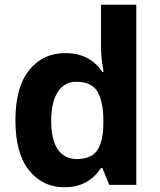

<svg xmlns="http://www.w3.org/2000/svg" viewBox="-20 -780 673 810"><path d="M251 10Q160 10 102.5 -61.5Q45 -133 45 -272Q45 -412 103 -484Q161 -556 255 -556Q294 -556 324 -545.5Q354 -535 375.5 -517Q397 -499 412 -476H417Q414 -492 410 -522.5Q406 -553 406 -585V-760H555V0H441L412 -71H406Q392 -49 370.5 -30.5Q349 -12 320 -1Q291 10 251 10ZM303 -109Q365 -109 390 -145.5Q415 -182 416 -255V-271Q416 -351 391.5 -393Q367 -435 301 -435Q252 -435 224 -392.5Q196 -350 196 -270Q196 -190 224 -149.5Q252 -109 303 -109Z"/></svg>

Font: Noto Sans Gujarati
Style: Regular
Weight: 400
Designer: Jelle Bosma - Monotype Design Team, Universal Thirst
Foundry: Monotype Imaging Inc.
Version: Version 2.102